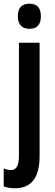

<svg xmlns="http://www.w3.org/2000/svg" viewBox="-42 -773 294 1033"><path d="M54 -685C54 -641 76 -618 117 -618C157 -618 178 -641 178 -685C178 -729 159 -753 117 -753C74 -753 54 -730 54 -685ZM40 240C124 239 171 186 171 68V-543H60V64C60 117 47 142 16 142C4 142 -9 139 -22 133V230C-4 237 18 240 40 240Z"/></svg>

Font: Noto Sans Khmer ExtraCondensed SemiBold
Style: Regular
Weight: 600
Width: 2
Designer: Danh Hong and the Monotype Design Team
Foundry: Monotype Imaging Inc.
Version: Version 2.004